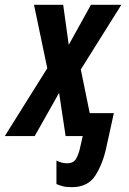

<svg xmlns="http://www.w3.org/2000/svg" viewBox="-68 -564 536 796"><path d="M373 46 404 -95H304L267 -276L435 -544H309L217 -378L194 -544H73L128 -281L-48 0H76L177 -179L204 0H275L265 44Q260 70 249 91.5Q238 113 211 113Q189 113 166 102V199Q177 204 191.5 208Q206 212 230 212Q297 212 328 162.5Q359 113 373 46Z"/></svg>

Font: Noto Sans Display Condensed
Style: Bold Italic
Weight: 700
Width: 3
Designer: Monotype Design team
Foundry: Monotype Imaging Inc.
Version: 1.000